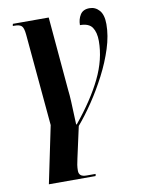

<svg xmlns="http://www.w3.org/2000/svg" viewBox="-88 -606 671 907"><g transform="rotate(-10 248.0 -153.0)"><path d="M72 240 129 -34 89 -475Q86 -508 76 -517Q66 -526 43 -526H34L36 -536H208L239 -183Q242 -159 243.5 -127.5Q245 -96 246 -66Q247 -36 248 -16H251Q334 -117 378 -207.5Q422 -298 422 -386Q422 -427 406 -451Q390 -475 347 -475Q347 -503 360.5 -524.5Q374 -546 405 -546Q433 -546 452 -524.5Q471 -503 471 -458Q471 -403 451.5 -342Q432 -281 400.5 -220Q369 -159 332 -104Q295 -49 259 -7L226 143Q222 160 220 173Q218 186 218 201Q218 215 226.5 222.5Q235 230 256 230H298L296 240Z"/></g></svg>

Font: Noto Serif Display ExtraCondensed
Style: Bold Italic
Weight: 700
Width: 2
Italic angle: -12°
Designer: Monotype Design Team
Foundry: Monotype Imaging Inc.
Version: Version 2.009